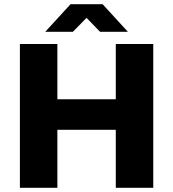

<svg xmlns="http://www.w3.org/2000/svg" viewBox="-20 -897 827 917"><path d="M75 0V-687H254V-423H533V-687H712V0H533V-277H254V0ZM196 -745 317 -877H470L591 -745H458L365 -841H422L328 -745Z"/></svg>

Font: Archivo SemiBold ExtraBold
Style: Regular
Weight: 800
Version: Version 2.001